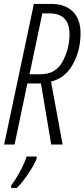

<svg xmlns="http://www.w3.org/2000/svg" viewBox="-20 -734 429 975"><path d="M195 -666H232Q333 -666 333 -559Q333 -488 298.5 -422.5Q264 -357 186 -357H130ZM54 0 119 -310H188L240 0H298L239 -320Q310 -336 349.5 -406.5Q389 -477 389 -565Q389 -637 349.5 -675.5Q310 -714 242 -714H152L1 0ZM65 221Q92 195 123 149Q154 103 166 72V61H115Q105 94 80.5 139Q56 184 37 207V221Z"/></svg>

Font: Noto Sans Display Condensed Light
Style: Italic
Weight: 300
Width: 3
Designer: Monotype Design team
Foundry: Monotype Imaging Inc.
Version: 1.000